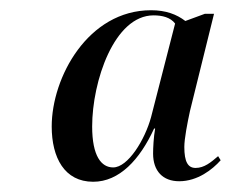

<svg xmlns="http://www.w3.org/2000/svg" viewBox="-20 -737 451 375"><path d="M162 -382C213 -382 253 -425 281 -486H283C280 -469 279 -448 279 -437C279 -403 298 -383 330 -383C366 -383 395 -406 411 -424L406 -432C392 -420 379 -409 362 -409C347 -409 340 -421 340 -450C340 -466 346 -497 351 -520L398 -710H380L342 -696C325 -709 304 -717 275 -717C152 -717 81 -586 81 -490C81 -429 106 -382 162 -382ZM201 -410C178 -410 160 -432 160 -490C160 -578 203 -707 280 -707C297 -707 313 -703 322 -691L275 -508C263 -464 230 -410 201 -410Z"/></svg>

Font: Noto Serif Display SemiCondensed
Style: Italic
Weight: 400
Width: 4
Italic angle: -12°
Designer: Monotype Design Team
Foundry: Monotype Imaging Inc.
Version: Version 2.009